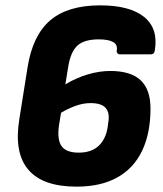

<svg xmlns="http://www.w3.org/2000/svg" viewBox="-20 -686 608 717"><path d="M354 -666Q465 -666 518.5 -622.5Q572 -579 558 -497Q556 -483 543 -483H427Q422 -483 418.5 -487Q415 -491 416 -497Q420 -519 402.5 -529Q385 -539 349 -539Q295 -539 269.5 -516Q244 -493 235 -438L224 -371Q266 -396 309 -408.5Q352 -421 392 -421Q468 -421 505 -386.5Q542 -352 542 -281Q542 -188 510.5 -122.5Q479 -57 417.5 -23Q356 11 266 11Q140 11 86 -52Q32 -115 52 -240L83 -435Q102 -554 167.5 -610Q233 -666 354 -666ZM318 -301Q292 -301 264.5 -291.5Q237 -282 208 -265L200 -216Q193 -163 210.5 -139.5Q228 -116 274 -116Q321 -116 348 -141Q375 -166 382 -211L384 -226Q391 -264 375 -282.5Q359 -301 318 -301Z"/></svg>

Font: Sofia Sans Semi Condensed Black
Style: Italic
Weight: 900
Italic angle: -9°
Version: Version 4.100